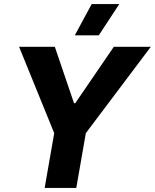

<svg xmlns="http://www.w3.org/2000/svg" viewBox="-20 -932 768 952"><path d="M248.8 -271.8 74.6 -700H251.8L347 -420.2H353L544.4 -700H727.8L405.6 -271.8L358.2 0H201.4ZM469.8 -756.8H350.8L434.8 -912H571.6Z"/></svg>

Font: Fixel Italic Variable 20240409 Display Thin
Style: Italic
Weight: 100
Italic angle: -10°
Designer: AlfaBravo + MacPaw
Foundry: Kyrylo Tkachov, Marchela Mozhyna, Serhii Makarenko, Maria Weinstein, Zakhar Kryvoshyya
Version: Version 1.211;Glyphs 3.2 (3225)